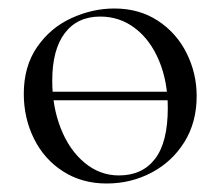

<svg xmlns="http://www.w3.org/2000/svg" viewBox="-20 -419 519 452"><path d="M71 -203H406V-183H71ZM36 -198Q36 -263 67.5 -308.5Q99 -354 148.5 -376.5Q198 -399 249 -399Q308 -399 352 -370Q396 -341 419.5 -293.5Q443 -246 443 -193Q443 -131 414 -84.5Q385 -38 336.5 -12.5Q288 13 231 13Q173 13 128.5 -15.5Q84 -44 60 -92.5Q36 -141 36 -198ZM375 -165Q375 -227 354.5 -276Q334 -325 298 -352.5Q262 -380 216 -380Q162 -380 132.5 -341Q103 -302 103 -229Q103 -168 123 -117Q143 -66 179 -36Q215 -6 260 -6Q315 -6 345 -45Q375 -84 375 -165Z"/></svg>

Font: Cormorant
Style: Regular
Weight: 400
Designer: Christian Thalmann (Catharsis Fonts)
Foundry: Catharsis Fonts
Version: Version 4.000